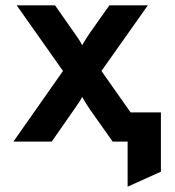

<svg xmlns="http://www.w3.org/2000/svg" viewBox="-20 -531 657 720"><path d="M458.6 169V0H411.2V-109.6H583.4V112.8ZM30.2 0 216.2 -264.8 42.6 -511H186.4L257.2 -409.8Q265.7 -398.2 274.4 -385.1Q283.2 -372 288 -361.4Q294.1 -372.2 302.4 -385.4Q310.6 -398.5 318.6 -409.8L390.2 -511H534.4L360.4 -264.8L546.8 0H402.6L318.2 -119.2Q310.2 -130.7 302.1 -143.9Q294.1 -157.1 288 -167.6Q283.2 -157.1 274.1 -143.9Q265.1 -130.7 257.2 -119.5L174 0Z"/></svg>

Font: Overpass
Style: Regular
Weight: 400
Designer: Delve Withrington, Dave Bailey, Thomas Jockin
Foundry: Delve Fonts LLC
Version: Version 4.000